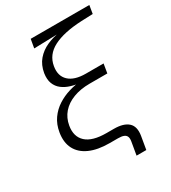

<svg xmlns="http://www.w3.org/2000/svg" viewBox="-207 -834 959 1076"><g transform="rotate(-30 273.0 -296.0)"><path d="M353 136.2 367.2 53.2Q370.6 34.2 366 22.5Q361.3 10.7 348.1 5.4Q335 0 311.5 0H257.8Q181.2 0 129.9 -22.9Q78.6 -45.9 56.4 -88.9Q34.2 -131.8 43.9 -191.9Q51.8 -240.2 76.4 -275.1Q101.1 -310.1 136.5 -332.8Q171.9 -355.5 212.4 -367.7Q252.9 -379.9 292.5 -382.8L291.5 -374.5Q257.8 -377 227.1 -386.2Q196.3 -395.5 173.6 -412.8Q150.9 -430.2 140.4 -457.3Q129.9 -484.4 135.7 -522.9Q144 -571.8 171.6 -604Q199.2 -636.2 240.2 -654.5Q281.2 -672.9 327.6 -678.7L328.1 -675.8L156.7 -670.9L166.5 -727.5H545.9L537.1 -674.3L462.4 -671.4Q346.2 -666 280 -631.8Q213.9 -597.7 202.6 -529.8Q192.4 -470.7 227.8 -437.3Q263.2 -403.8 336.9 -403.8H451.2L441.4 -344.7H327.1Q267.6 -344.7 221.4 -327.1Q175.3 -309.6 146.7 -276.9Q118.2 -244.1 110.4 -198.2Q99.1 -131.8 139.4 -94.7Q179.7 -57.6 270.5 -57.6H318.4Q379.9 -57.6 409.7 -31Q439.5 -4.4 430.2 52.7L416 136.2Z"/></g></svg>

Font: Inter 20pt Light
Style: Italic
Weight: 300
Italic angle: -9.3988°
Version: Version 4.001;git-66647c0bb